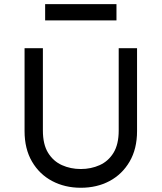

<svg xmlns="http://www.w3.org/2000/svg" viewBox="-20 -887 774 920"><path d="M367.2 12.7Q291 12.7 230 -19.5Q168.9 -51.8 133.3 -112.8Q97.7 -173.8 97.7 -258.8V-656.2H185.5V-261.7Q185.5 -195.3 210.4 -154.8Q235.4 -114.3 276.9 -95.7Q318.4 -77.1 367.2 -77.1Q416 -77.1 457.5 -95.7Q499 -114.3 523.9 -154.8Q548.8 -195.3 548.8 -261.7V-656.2H636.7V-258.8Q636.7 -173.8 601.1 -112.8Q565.4 -51.8 504.9 -19.5Q444.3 12.7 367.2 12.7ZM196.3 -789.1V-867.2H538.1V-789.1Z"/></svg>

Font: Sen
Style: Regular
Weight: 400
Designer: Kosal Sen, Philatype
Foundry: Philatype
Version: Version 2.000;gftools[0.9.31]